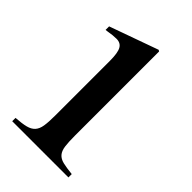

<svg xmlns="http://www.w3.org/2000/svg" viewBox="-164 -576 639 639"><g transform="rotate(45 155.5 -256.5)"><path d="M199.2 -509.8V-113.3Q199.2 -83 201.7 -64.9Q204.1 -46.9 212.9 -36.6Q221.7 -26.4 237.8 -22.5Q253.9 -18.6 282.2 -15.6V0H17.6V-15.6Q46.9 -17.6 64 -22Q81.1 -26.4 90.3 -36.6Q99.6 -46.9 102.5 -64.9Q105.5 -83 105.5 -113.3V-372.1Q105.5 -409.2 97.2 -424.3Q88.9 -439.5 69.3 -439.5Q61.5 -439.5 51.3 -438.5Q41 -437.5 30.3 -435.5L22.5 -434.6V-451.2L194.3 -512.7Z"/></g></svg>

Font: Jomolhari
Style: Regular
Weight: 400
Designer: Christopher J. Fynn
Foundry: Christopher  J.  Fynn (Karma Drubgy¸ Tenzin).
Version: Version alpha 0.003c 2006